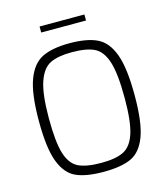

<svg xmlns="http://www.w3.org/2000/svg" viewBox="-127 -972 936 1076"><g transform="rotate(-15 341.0 -434.0)"><path d="M63 -363Q63 -520 93.5 -601.5Q124 -683 183 -711.5Q242 -740 341 -740Q443 -740 501.5 -711.5Q560 -683 589.5 -602Q619 -521 619 -363Q619 -206 589 -126.5Q559 -47 501 -20.5Q443 6 341 6Q239 6 181 -20.5Q123 -47 93 -126.5Q63 -206 63 -363ZM561 -363Q561 -505 539 -574Q517 -643 471.5 -665.5Q426 -688 341 -688Q260 -688 214.5 -665.5Q169 -643 145 -573Q121 -503 121 -363Q121 -226 141.5 -159Q162 -92 207.5 -69Q253 -46 341 -46Q426 -46 471.5 -69Q517 -92 539 -159.5Q561 -227 561 -363ZM204 -874H464V-839H204Z"/></g></svg>

Font: Exo Light
Style: Regular
Weight: 300
Designer: Natanael Gama
Foundry: Natanael Gama
Version: Version 1.500; ttfautohint (v1.6)